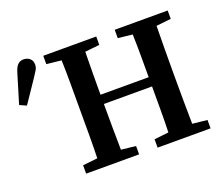

<svg xmlns="http://www.w3.org/2000/svg" viewBox="-146 -848 1174 1015"><g transform="rotate(-20 441.5 -340.5)"><path d="M579 -616V-663H877V-616L794 -607Q793 -545 792.5 -481.5Q792 -418 792 -353V-310Q792 -247 792.5 -183.5Q793 -120 794 -56L877 -47V0H579V-47L660 -56Q662 -119 662 -184Q662 -249 662 -314H391Q391 -242 391.5 -179Q392 -116 393 -56L475 -47V0H177V-47L260 -56Q262 -118 262 -182Q262 -246 262 -310V-353Q262 -416 262 -479.5Q262 -543 260 -607L177 -616V-663H475V-616L393 -607Q392 -545 391.5 -483Q391 -421 391 -366H662Q662 -428 662 -488Q662 -548 660 -607ZM-32 -462 18 -627Q27 -657 40 -669Q53 -681 71 -681Q93 -681 107 -668.5Q121 -656 121 -635Q121 -619 113.5 -606Q106 -593 92 -572L6 -445Z"/></g></svg>

Font: Source Serif Pro Semibold
Style: Regular
Weight: 600
Designer: Frank Grießhammer
Foundry: Adobe Systems Incorporated
Version: Version 3.000;hotconv 1.0.109;makeotfexe 2.5.65596